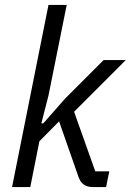

<svg xmlns="http://www.w3.org/2000/svg" viewBox="-20 -760 531 780"><path d="M177 -740H251L177 -372L148 -259H156L245 -360L401 -516H491L281 -306L367 -64H424L411 0H358Q334 0 320 -10.5Q306 -21 299 -41L220 -267L140 -186L103 0H29Z"/></svg>

Font: IBM Plex Sans Cond
Style: Italic
Weight: 400
Width: 3
Italic angle: -11°
Designer: Mike Abbink, Paul van der Laan, Pieter van Rosmalen
Foundry: Bold Monday
Version: Version 1.3